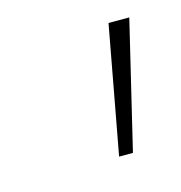

<svg xmlns="http://www.w3.org/2000/svg" viewBox="-46 -756 252 268"><g transform="rotate(-15 80.5 -622.0)"><path d="M97 -530 131 -714H161L117 -530Z"/></g></svg>

Font: Noto Serif Tamil Condensed Thin
Style: Italic
Weight: 100
Width: 3
Italic angle: -12°
Designer: Indian Type Foundry, Tom Grace, and the Monotype Design Team
Foundry: Monotype Imaging Inc.
Version: Version 2.003; ttfautohint (v1.8.4.7-5d5b)